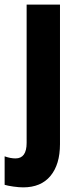

<svg xmlns="http://www.w3.org/2000/svg" viewBox="-59 -569 336 829"><path d="M41 240Q23 240 -1.5 236.5Q-26 233 -39 229V106Q-14 115 8 115Q56 115 56 48V-549H200V53Q200 141 159 190.5Q118 240 41 240Z"/></svg>

Font: Noto Sans Gurmukhi ExtraCondensed ExtraBold
Style: Regular
Weight: 800
Width: 2
Designer: Jelle Bosma - Monotype Design Team
Foundry: Monotype Imaging Inc.
Version: Version 2.004; ttfautohint (v1.8.4.7-5d5b)